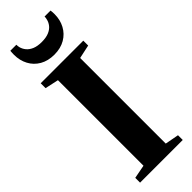

<svg xmlns="http://www.w3.org/2000/svg" viewBox="-319 -996 1015 1015"><g transform="rotate(-45 188.5 -489.0)"><path d="M105 -50.5V-690L29 -706.5V-743H347.5V-706.5L271 -690V-50L348 -35.5V0H29V-36ZM187.5 -798.5Q140.5 -798.5 106.2 -818.2Q72 -838 53.8 -872.2Q35.5 -906.5 35.5 -949.5Q35.5 -958.5 36 -964.8Q36.5 -971 37 -978H82Q82 -974 82.5 -969.2Q83 -964.5 84 -959Q88.5 -940.5 100.8 -925.8Q113 -911 134.2 -902Q155.5 -893 187.5 -893Q219.5 -893 240.8 -901.8Q262 -910.5 274.2 -925.5Q286.5 -940.5 290.5 -959Q292 -964.5 292.5 -969.2Q293 -974 293 -978H337.5Q338.5 -971 339 -965Q339.5 -959 339.5 -949.5Q339.5 -907 321.2 -872.8Q303 -838.5 268.8 -818.5Q234.5 -798.5 187.5 -798.5Z"/></g></svg>

Font: Merriweather 96pt ExtraBold
Style: Regular
Weight: 800
Version: Version 2.100